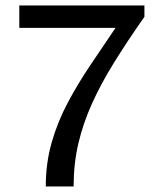

<svg xmlns="http://www.w3.org/2000/svg" viewBox="-20 -674 577 694"><path d="M145.5 0Q145.5 -85 167 -159.7Q188.5 -234.4 225.1 -303.2Q261.7 -372.1 306.6 -438.5Q351.6 -504.9 397.5 -573.2H49.8V-654.3H502V-613.3Q440.4 -525.4 393.1 -449.2Q345.7 -373 313 -300.8Q280.3 -228.5 263.2 -155.3Q246.1 -82 246.1 0Z"/></svg>

Font: Sen
Style: Regular
Weight: 400
Designer: Kosal Sen, Philatype
Foundry: Philatype
Version: Version 2.000;gftools[0.9.31]